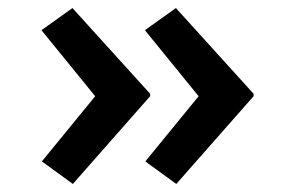

<svg xmlns="http://www.w3.org/2000/svg" viewBox="-20 -499 700 477"><path d="M418 -42 341 -98 485 -274 484 -247 340 -424 417 -479 610 -266V-260ZM161 -42 84 -98 228 -274 227 -247 83 -424 160 -479 353 -266V-260Z"/></svg>

Font: Lexend Exa Medium
Style: Regular
Weight: 500
Designer: Bonnie Shaver-Troup, Thomas Jockin
Foundry: Lexend
Version: Version 1.007